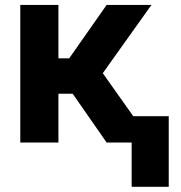

<svg xmlns="http://www.w3.org/2000/svg" viewBox="-20 -565 719 761"><path d="M60.4 0V-545.5H211.6V-333.8H254.3L402.7 -545.5H580.3L387.4 -274.9L508.2 -104.4H648.8V175.4H501.8V0H402.7L268.1 -193.5H211.6V0Z"/></svg>

Font: Cannonade
Style: Bold
Weight: 700
Designer: Rasmus Andersson
Foundry: rsms
Version: Version 3.012;git-f93a4a705